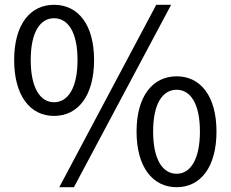

<svg xmlns="http://www.w3.org/2000/svg" viewBox="-20 -767 961 800"><path d="M205 -284C306 -284 372 -369 372 -517C372 -664 306 -747 205 -747C105 -747 39 -664 39 -517C39 -369 105 -284 205 -284ZM205 -341C148 -341 108 -400 108 -517C108 -634 148 -691 205 -691C263 -691 303 -634 303 -517C303 -400 263 -341 205 -341ZM227 13H288L693 -747H631ZM716 13C816 13 882 -71 882 -219C882 -366 816 -449 716 -449C616 -449 549 -366 549 -219C549 -71 616 13 716 13ZM716 -43C658 -43 618 -102 618 -219C618 -336 658 -393 716 -393C773 -393 813 -336 813 -219C813 -102 773 -43 716 -43Z"/></svg>

Font: Squished Noto Sans CJK JP Regular
Style: Regular
Weight: 400
Designer: Ryoko NISHIZUKA (kana & ideographs); Paul D. Hunt (Latin, Greek & Cyrillic); Wenlong ZHANG (bopomofo); Sandoll Communica
Foundry: Adobe Systems Incorporated
Version: Version 1.004;PS 1.004;hotconv 1.0.82;makeotf.lib2.5.63406